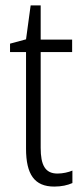

<svg xmlns="http://www.w3.org/2000/svg" viewBox="-20 -678 306 708"><path d="M192 -38C146 -38 130 -70 130 -133V-486H246V-532H130V-658H93L76 -533L17 -517V-486H76V-130C76 -35 107 10 180 10C207 10 229 5 247 -3V-49C233 -43 212 -38 192 -38Z"/></svg>

Font: Noto Sans Armenian Condensed Light
Style: Regular
Weight: 300
Width: 3
Designer: Monotype Design Team
Foundry: Monotype Imaging Inc.
Version: Version 2.008